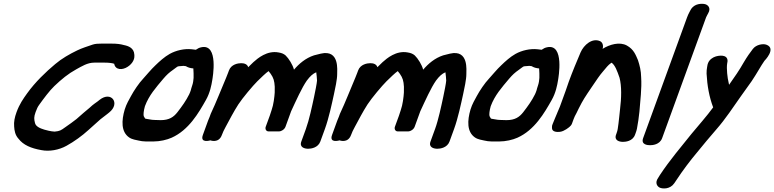

<svg xmlns="http://www.w3.org/2000/svg" viewBox="-20 -722 4154 1030"><path d="M700.6 -429.3C698.7 -464.9 668.3 -475.5 645.4 -480.1C626 -485.7 605.2 -488 579.7 -488H522.7C507.7 -488 490.4 -487.4 476.7 -482.6C449.7 -473.2 419.7 -464.1 393.7 -451.4C353.2 -431.8 311.7 -408.4 275.8 -377.9C226.4 -336.6 169 -281.8 125.6 -221.3C104.7 -192.1 84.7 -164.1 68.6 -119.9C58.6 -92.3 53.6 -68 55.9 -43.3C57.2 -21.7 61.2 2.8 79.3 22.3C104.9 55.8 146.1 73.5 202.4 83.4C244.7 91.7 296 82.9 337.1 59.9C377.7 37.6 420.9 6.2 453.6 -23.7C473.8 -42.7 493.8 -58.8 518.9 -82.2C528.6 -90 540.3 -98.2 555.9 -110.7L565.7 -118.6C627.2 -167.3 577.1 -236.1 514.3 -186.4L504.1 -178.2C495.7 -171.4 481 -163.4 460.3 -143.5C440.1 -126.2 417.4 -108.3 390.2 -83.3C377 -72.8 349.1 -52.3 330 -39.4C306.5 -22.5 301.6 -18.8 273.2 -16C253.6 -16.5 225.7 -24.2 218.6 -26.3C193.5 -33.8 171.6 -43.9 167.6 -62.6C162.6 -82.2 161.2 -94 171 -120.8C178 -140 182.3 -148.6 190 -159.4C213.6 -192.3 245.6 -235.6 271.4 -260.1C309.9 -296.9 346.1 -326.7 389 -350.1C418.8 -366.3 448.8 -386 485.5 -386H542.6C561.8 -386 582.4 -383.8 592.6 -379.9C594.3 -369 600.2 -359.7 609.8 -355.2C637 -342.6 673.5 -363.7 689.6 -387.1C703.9 -407.8 700.7 -423.7 700.6 -429.3Z M1023.7 -455.9 1008.7 -457.7C969 -461.9 924.7 -451.9 890.4 -432.8C861.9 -416.8 835.3 -392.4 814.2 -372C790.3 -349.8 764.6 -317.8 748.6 -300.6C724.9 -275.6 698.4 -235.7 682.9 -207C673.6 -189.7 657.8 -163.7 649.2 -135C631.4 -74.9 629.2 -15 672.7 15.3C689.9 27.2 712 28.9 722.8 31.9C746.4 38.4 777.2 37 801.6 37C838.4 37 875.6 28 900.7 16.8C992.6 -24.2 1045.3 -115.7 1085 -186.1C1106.6 -224.4 1114.2 -264.1 1118.9 -293.1C1120.2 -301.9 1155 -490 1059.4 -468.3C1049.2 -466 1042.1 -463 1030.6 -455C1030.2 -455.1 1029.8 -455.3 1023.7 -455.9ZM808.9 -78.5C798.7 -78.5 792.4 -79.9 786 -80.9L762.2 -84.9C758.2 -85.9 758 -85.5 750.9 -99.4C748.9 -109.3 750.5 -127.5 757.5 -152.4C779.6 -211.3 815.6 -251.2 856.2 -299.6C875.1 -321.4 885.3 -331.2 910.3 -348.8C938 -368.4 927.5 -365.7 952.4 -367.6C968.8 -368.9 958.8 -369.2 976.9 -367.1C989.1 -359.6 1001.4 -356.2 1017.2 -354.9C1018.4 -338.9 1019.1 -316.3 1018.5 -304.2C1018 -293.9 1015.6 -276.4 1012.2 -267C1007.7 -255.2 1003.8 -238.4 1003.6 -238C1001 -231 998.9 -223.5 995.1 -216.3C977.7 -181.2 956.7 -152.2 931.4 -119.5C911.8 -94.7 888.4 -77.5 842 -77.5C830.2 -77.5 820.8 -78.5 808.9 -78.5Z M1427.4 -102 1405.5 -42C1401.6 -31.3 1406.3 -17 1421.4 -17H1477.4C1488.1 -17 1506 -26.9 1511.5 -42L1541.8 -125.3C1568.2 -182.1 1599.6 -252.2 1626 -289.7C1643.7 -313.5 1658.6 -326.8 1676.5 -334.3C1678.5 -321.6 1680.1 -302.1 1680.7 -289.6C1680.1 -276.2 1670.1 -226.7 1664.7 -201.5C1653.8 -150.8 1638.7 -78.8 1620.9 -30L1596.5 37C1584.4 70.3 1617.1 76 1633.3 76C1649.6 76 1686.4 70.3 1698.5 37L1722.9 -30C1744.1 -88.3 1760.3 -165.5 1771.6 -217C1777.7 -246 1789 -295.1 1788.8 -325C1787.9 -342 1803.8 -458.2 1700.8 -434.2C1688.2 -431.4 1675.2 -428.3 1664.5 -425.1C1619.4 -410.4 1584.2 -380.1 1557.1 -348.2C1550.8 -373.7 1529 -408.6 1512.4 -424.4C1502.4 -433.2 1491.2 -437.9 1474.5 -440.6C1412.9 -452.5 1362.1 -409 1339.3 -388.5C1329.3 -379 1322.8 -372.7 1311.6 -361.5C1306.4 -378 1290.6 -383 1273.4 -383C1257.2 -383 1220.3 -377.3 1208.2 -344L1203.8 -332C1201.2 -324.8 1197.7 -315.9 1193.3 -305.5C1166.3 -242.3 1139.3 -172.2 1111.6 -113.8C1111.3 -113.2 1110.7 -112 1110.4 -111.1L1104.9 -95.9C1102.1 -89.6 1098.5 -81.1 1095.9 -74L1068.3 2C1051.3 48.7 1108.7 31 1108.7 31C1108.7 31 1153.3 48.7 1170.3 2C1175.6 -12.7 1181 -23.7 1190.2 -40.7C1212.2 -81.1 1232.5 -121.3 1258.6 -161.9C1280.4 -195.6 1337 -262.8 1360.3 -285.8C1379.2 -304.3 1406.2 -330.7 1420.8 -340.6C1422.5 -338.7 1426.9 -333.6 1432.3 -325.8C1447.6 -303.7 1452 -288.2 1453.9 -256.9L1453.7 -225.4C1452.4 -202.5 1447.3 -159.7 1437.2 -132C1434.6 -124.7 1432.9 -117.2 1427.4 -102Z M2120.4 -102 2098.5 -42C2094.6 -31.3 2099.3 -17 2114.4 -17H2170.4C2181.1 -17 2199 -26.9 2204.5 -42L2234.8 -125.3C2261.2 -182.1 2292.6 -252.2 2319 -289.7C2336.7 -313.5 2351.6 -326.8 2369.5 -334.3C2371.5 -321.6 2373.1 -302.1 2373.7 -289.6C2373.1 -276.2 2363.1 -226.7 2357.7 -201.5C2346.8 -150.8 2331.7 -78.8 2313.9 -30L2289.5 37C2277.4 70.3 2310.1 76 2326.3 76C2342.6 76 2379.4 70.3 2391.5 37L2415.9 -30C2437.1 -88.3 2453.3 -165.5 2464.6 -217C2470.7 -246 2482 -295.1 2481.8 -325C2480.9 -342 2496.8 -458.2 2393.8 -434.2C2381.2 -431.4 2368.2 -428.3 2357.5 -425.1C2312.4 -410.4 2277.2 -380.1 2250.1 -348.2C2243.8 -373.7 2222 -408.6 2205.4 -424.4C2195.4 -433.2 2184.2 -437.9 2167.5 -440.6C2105.9 -452.5 2055.1 -409 2032.3 -388.5C2022.3 -379 2015.8 -372.7 2004.6 -361.5C1999.4 -378 1983.6 -383 1966.4 -383C1950.2 -383 1913.3 -377.3 1901.2 -344L1896.8 -332C1894.2 -324.8 1890.7 -315.9 1886.3 -305.5C1859.3 -242.3 1832.3 -172.2 1804.6 -113.8C1804.3 -113.2 1803.7 -112 1803.4 -111.1L1797.9 -95.9C1795.1 -89.6 1791.5 -81.1 1788.9 -74L1761.3 2C1744.3 48.7 1801.7 31 1801.7 31C1801.7 31 1846.3 48.7 1863.3 2C1868.6 -12.7 1874 -23.7 1883.2 -40.7C1905.2 -81.1 1925.5 -121.3 1951.6 -161.9C1973.4 -195.6 2030 -262.8 2053.3 -285.8C2072.2 -304.3 2099.2 -330.7 2113.8 -340.6C2115.5 -338.7 2119.9 -333.6 2125.3 -325.8C2140.6 -303.7 2145 -288.2 2146.9 -256.9L2146.7 -225.4C2145.4 -202.5 2140.3 -159.7 2130.2 -132C2127.6 -124.7 2125.9 -117.2 2120.4 -102Z M2878.7 -455.9 2863.7 -457.7C2824 -461.9 2779.7 -451.9 2745.4 -432.8C2716.9 -416.8 2690.3 -392.4 2669.2 -372C2645.3 -349.8 2619.6 -317.8 2603.6 -300.6C2579.9 -275.6 2553.4 -235.7 2537.9 -207C2528.6 -189.7 2512.8 -163.7 2504.2 -135C2486.4 -74.9 2484.2 -15 2527.7 15.3C2544.9 27.2 2567 28.9 2577.8 31.9C2601.4 38.4 2632.2 37 2656.6 37C2693.4 37 2730.6 28 2755.7 16.8C2847.6 -24.2 2900.3 -115.7 2940 -186.1C2961.6 -224.4 2969.2 -264.1 2973.9 -293.1C2975.2 -301.9 3010 -490 2914.4 -468.3C2904.2 -466 2897.1 -463 2885.6 -455C2885.2 -455.1 2884.8 -455.3 2878.7 -455.9ZM2663.9 -78.5C2653.7 -78.5 2647.4 -79.9 2641 -80.9L2617.2 -84.9C2613.2 -85.9 2613 -85.5 2605.9 -99.4C2603.9 -109.3 2605.5 -127.5 2612.5 -152.4C2634.6 -211.3 2670.6 -251.2 2711.2 -299.6C2730.1 -321.4 2740.3 -331.2 2765.3 -348.8C2793 -368.4 2782.5 -365.7 2807.4 -367.6C2823.8 -368.9 2813.8 -369.2 2831.9 -367.1C2844.1 -359.6 2856.4 -356.2 2872.2 -354.9C2873.4 -338.9 2874.1 -316.3 2873.5 -304.2C2873 -293.9 2870.6 -276.4 2867.2 -267C2862.7 -255.2 2858.8 -238.4 2858.6 -238C2856 -231 2853.9 -223.5 2850.1 -216.3C2832.7 -181.2 2811.7 -152.2 2786.4 -119.5C2766.8 -94.7 2743.4 -77.5 2697 -77.5C2685.2 -77.5 2675.8 -78.5 2663.9 -78.5Z M2969.7 -117.3 2968.9 -115C2964.1 -101.9 2952.1 -77.2 2944.4 -56C2941.6 -48.3 2940.5 -46.9 2941.1 -34.6C2942 -12.9 2970.4 -13.2 2983.9 -14.8C3008 -17.6 3033.3 -40 3034.7 -41C3039.8 -44.9 3045.9 -51.9 3048.3 -58.7L3057.4 -83.6C3059.3 -88 3060.6 -90.8 3063.6 -98.3C3070.8 -109.7 3074.2 -120 3084.4 -139.6C3108 -186.8 3118.7 -201.9 3153.7 -253.8C3183.6 -297.3 3194.6 -315.3 3214.3 -338.1C3234.1 -361 3240.5 -371.6 3258.9 -384.6C3258.9 -384.6 3259.6 -385 3260.9 -385.6C3279.6 -372.8 3291.3 -340.6 3303.6 -304.8C3315.4 -260.2 3313.9 -196.2 3306.2 -135.3C3302.4 -105.3 3301.7 -85.5 3297.9 -59.3C3293.4 -29.8 3294.9 -27.3 3287.2 -6L3285 0C3272.9 33.3 3305.6 39 3321.8 39C3334.5 39 3373.7 36.5 3386.6 1L3389.2 -6C3392.7 -15.6 3395.5 -23.8 3396.9 -31.4C3402 -59 3407.6 -93.6 3410.2 -122.5C3414.6 -182.6 3423.6 -246.8 3419.5 -308.1C3419 -342.4 3411.6 -371.3 3402.8 -398.2C3402.7 -398.6 3402.5 -399.2 3402.3 -399.7C3390.3 -426.8 3380.7 -456.7 3343 -477.7C3304.2 -499.2 3251 -483.9 3212.5 -459.9C3217.9 -474.2 3214.1 -494.6 3198.9 -501.3C3157.1 -519.9 3112 -481.5 3094.4 -440.6C3074.5 -393.8 3050.9 -337.6 3031.5 -284.3C3025.2 -265.1 3020.1 -250.2 3014.5 -235L2983.6 -150C2979.1 -137.7 2973.5 -127.7 2969.7 -117.3Z M3467.3 57C3479.9 57 3519.2 54.5 3532.1 19L3767.9 -629C3768.9 -631.7 3770 -634.2 3773.3 -640L3779.3 -651.1C3796.2 -680.3 3776.3 -696.6 3761.7 -699.9C3747.3 -703.1 3704.9 -705.4 3685.2 -669.4L3679.1 -658.1C3673.6 -647.8 3669.4 -638.6 3665.9 -629L3430.1 19C3417.2 54.5 3454.6 57 3467.3 57Z M3778.2 -383 3777 -379.6C3776.6 -378.5 3776 -376.6 3775.7 -375.2L3773.6 -363.6C3771.3 -351.9 3770.2 -339.4 3770.5 -327C3773.9 -262.3 3784.6 -202 3805.8 -146C3774.7 -102.9 3723.4 -44.7 3689.4 -3.7C3635.8 63.3 3572.6 137.4 3520.6 216.2C3520.4 216.4 3520 217 3519.8 217.4L3511.2 231.4C3490.6 259.9 3506.9 279.6 3520.6 285.2C3535.2 291.2 3574.7 294.2 3597.4 260.8L3608 245.1C3642 193.2 3681.4 140.8 3721.1 93.6C3762 44.3 3778.5 22.9 3822.7 -27.6C3871.9 -83.4 3915.8 -150.9 3954.7 -205.9L4012.2 -286.4C4041.4 -329.7 4062.2 -369.6 4080.8 -395.6C4080.8 -395.6 4147.1 -462.3 4091.1 -482.3C4073 -488.8 4036.4 -483 4018.4 -459C4001.4 -436.4 3990.5 -422.1 3969.1 -386.1C3947.8 -348.1 3920.1 -307.6 3891.2 -267.1L3888.7 -279.1C3882.5 -302.9 3876.6 -355.3 3880.9 -380.8L3882.7 -391.7C3882.8 -392.8 3883 -394.6 3883 -395.9C3882.3 -431.3 3836.8 -425.1 3816.5 -418C3805.1 -414 3785.5 -403.1 3778.2 -383Z"/></svg>

Font: Take Off
Style: Hosehead
Weight: 400
Foundry: Cannot Into Space Fonts
Version: Version 0.89